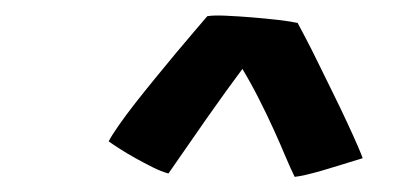

<svg xmlns="http://www.w3.org/2000/svg" viewBox="-20 -718 540 251"><path d="M454.1 -511.2Q439.9 -506.8 426.5 -502.7Q413.1 -498.5 401.4 -495.1Q389.6 -491.7 380.1 -489.5Q370.6 -487.3 365.2 -486.8Q359.9 -497.6 353 -513.9Q346.2 -530.3 337.6 -549.1Q329.1 -567.9 318.8 -588.1Q308.6 -608.4 296.9 -627.9Q288.6 -616.7 276.1 -599.6Q263.7 -582.5 250.2 -563.2Q236.8 -543.9 223.6 -524.9Q210.4 -505.9 200.2 -491.2Q190.9 -493.7 179.7 -499.3Q168.5 -504.9 157.5 -511Q146.5 -517.1 137 -523.2Q127.4 -529.3 122.1 -533.2Q126 -541 135.3 -554.2Q144.5 -567.4 156.7 -583Q168.9 -598.6 182.9 -615.7Q196.8 -632.8 209.7 -648.2Q222.7 -663.6 233.6 -676.5Q244.6 -689.5 251 -696.8Q258.3 -698.2 274.7 -697.5Q291 -696.8 309.3 -695.3Q327.6 -693.8 344.2 -691.9Q360.8 -689.9 369.1 -688Q372.1 -682.6 379.6 -668.2Q387.2 -653.8 396.2 -635.3Q405.3 -616.7 415.3 -596.4Q425.3 -576.2 433.6 -558.3Q441.9 -540.5 447.5 -527.6Q453.1 -514.6 454.1 -511.2Z"/></svg>

Font: Yesteryear
Style: Regular
Weight: 400
Designer: Astigmatic (AOETI)
Foundry: Astigmatic (AOETI)
Version: Version 1.000